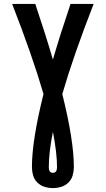

<svg xmlns="http://www.w3.org/2000/svg" viewBox="-20 -755 540 980"><path d="M250 205Q228 205 207 198.5Q186 192 170.5 176.5Q155 161 149 140Q143 119 143 97Q143 -38 202 -275Q145 -471 42 -735H160Q212 -581 250 -451Q288 -581 340 -735H458Q355 -471 298 -275Q357 -38 357 97Q357 119 351 140Q345 161 329.5 176.5Q314 192 293 198.5Q272 205 250 205ZM250 127Q271 127 271 99Q271 24 250 -82Q229 24 229 99Q229 127 250 127Z"/></svg>

Font: Iosevka SS01
Style: Bold
Weight: 700
Monospace: yes
Designer: Belleve Invis
Foundry: Belleve Invis
Version: 2.3.3; ttfautohint (v1.8.3)